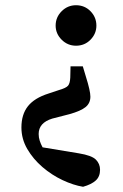

<svg xmlns="http://www.w3.org/2000/svg" viewBox="-20 -514 471 735"><path d="M271 -494Q304 -494 326.5 -471Q349 -448 349 -416Q349 -385 326.5 -362Q304 -339 271 -339Q239 -339 216 -362Q193 -385 193 -416Q193 -448 216 -471Q239 -494 271 -494ZM62 -26Q62 -76 87 -107.5Q112 -139 166 -156L205 -169Q233 -177 240.5 -186Q248 -195 249 -217L250 -260H297L309 -220Q326 -166 326 -144Q326 -119 307.5 -104Q289 -89 246 -77L180 -60Q128 -44 128 -1Q128 12 132 24.5Q136 37 143 50L282 73Q331 81 347 97Q363 113 363 136Q363 162 346.5 177Q330 192 298 201Q261 195 219.5 175.5Q178 156 142.5 125.5Q107 95 84.5 56.5Q62 18 62 -26Z"/></svg>

Font: Source Serif 4 Semibold
Style: Regular
Weight: 600
Designer: Frank Grießhammer
Foundry: Adobe
Version: Version 4.005;hotconv 1.1.0;makeotfexe 2.6.0